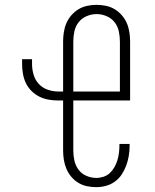

<svg xmlns="http://www.w3.org/2000/svg" viewBox="-20 -763 640 791"><path d="M377 8Q357 8 338 4Q319 0 302.5 -10Q286 -20 273.5 -35Q261 -50 253.5 -68Q246 -86 243 -105Q240 -124 240 -143V-349H220Q200 -349 180 -352.5Q160 -356 142 -365Q124 -374 109.5 -388.5Q95 -403 86.5 -421Q78 -439 74.5 -459Q71 -479 71 -499V-519H112V-499Q112 -477 118.5 -455Q125 -433 140 -417Q155 -401 176.5 -393.5Q198 -386 220 -386H240V-592Q240 -611 243 -630.5Q246 -650 253.5 -667.5Q261 -685 274 -700Q287 -715 303.5 -725Q320 -735 339.5 -739Q359 -743 378 -743Q397 -743 416.5 -739Q436 -735 452.5 -725Q469 -715 482 -700Q495 -685 502.5 -667.5Q510 -650 513 -630.5Q516 -611 516 -592V-349H282V-143Q282 -122 286.5 -101.5Q291 -81 303.5 -64Q316 -47 336 -38.5Q356 -30 377 -30Q392 -30 407 -35Q422 -40 433 -50.5Q444 -61 451.5 -74.5Q459 -88 463.5 -102.5Q468 -117 470 -132.5Q472 -148 472 -163V-170H514V-161Q514 -141 510.5 -120.5Q507 -100 500 -81Q493 -62 481.5 -44.5Q470 -27 453.5 -15Q437 -3 417 2.5Q397 8 377 8ZM282 -386H474V-592Q474 -613 469.5 -634Q465 -655 452 -671.5Q439 -688 419 -696.5Q399 -705 378 -705Q357 -705 337 -696.5Q317 -688 304 -671.5Q291 -655 286.5 -634Q282 -613 282 -592Z"/></svg>

Font: Iosevka Extralight Extended
Style: Regular
Weight: 200
Width: 7
Monospace: yes
Designer: Belleve Invis
Foundry: Belleve Invis
Version: Version 32.5.0; ttfautohint (v1.8.4)